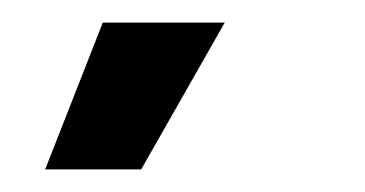

<svg xmlns="http://www.w3.org/2000/svg" viewBox="-20 -736 323 170"><path d="M105 -586H20L71 -716H179Z"/></svg>

Font: Bricolage Grotesque 48pt Condensed Medium
Style: Regular
Weight: 500
Width: 3
Designer: Mathieu Triay
Foundry: Atelier Triay
Version: Version 1.001;gftools[0.9.33.dev8+g029e19f]